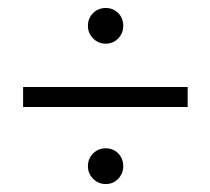

<svg xmlns="http://www.w3.org/2000/svg" viewBox="-20 -566 529 483"><path d="M246.1 -545.9Q264.6 -545.9 277.3 -533.2Q290 -520.5 290 -501Q290 -482.4 277.3 -469.2Q264.6 -456.1 246.1 -456.1Q227.5 -456.1 214.4 -469.2Q201.2 -482.4 201.2 -501Q201.2 -520 214.1 -533Q227.1 -545.9 246.1 -545.9ZM38.1 -347.2H452.1V-296.9H38.1ZM246.1 -192.9Q264.6 -192.9 277.3 -180.2Q290 -167.5 290 -147.9Q290 -129.4 277.3 -116.2Q264.6 -103 246.1 -103Q227.5 -103 214.4 -116.2Q201.2 -129.4 201.2 -147.9Q201.2 -167 214.1 -179.9Q227.1 -192.9 246.1 -192.9Z"/></svg>

Font: Montserrat arm Light
Style: Regular
Weight: 300
Designer: Julieta Ulanovsky
Foundry: Julieta Ulanovsky
Version: Version 6.000;PS 006.000;hotconv 1.0.88;makeotf.lib2.5.64775